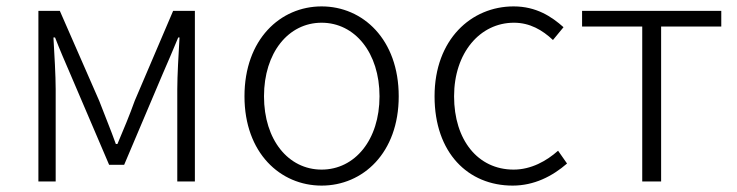

<svg xmlns="http://www.w3.org/2000/svg" viewBox="-20 -567 2303 600"><path d="M100 0H154V-288C154 -331 150 -397 147 -450H152C167 -411 184 -372 200 -335L321 -52H368L488 -335C504 -372 521 -411 537 -450H541C538 -397 534 -331 534 -288V0H589V-533H521L401 -252C385 -207 366 -162 347 -117H342C326 -162 307 -207 290 -252L167 -533H100Z M985 13C1114 13 1226 -89 1226 -266C1226 -444 1114 -547 985 -547C856 -547 744 -444 744 -266C744 -89 856 13 985 13ZM985 -37C881 -37 805 -130 805 -266C805 -402 881 -496 985 -496C1089 -496 1166 -402 1166 -266C1166 -130 1089 -37 985 -37Z M1582 13C1649 13 1706 -16 1752 -56L1724 -96C1688 -64 1640 -37 1585 -37C1473 -37 1399 -130 1399 -266C1399 -402 1480 -496 1586 -496C1636 -496 1675 -473 1708 -442L1741 -482C1704 -515 1656 -547 1585 -547C1453 -547 1338 -444 1338 -266C1338 -89 1443 13 1582 13Z M1987 0H2046V-484H2234V-533H1799V-484H1987Z"/></svg>

Font: Noto Sans CJK JP Light
Style: Regular
Weight: 300
Designer: Ryoko NISHIZUKA (kana & ideographs); Paul D. Hunt (Latin, Greek & Cyrillic); Wenlong ZHANG (bopomofo); Sandoll Communica
Foundry: Adobe Systems Incorporated
Version: Version 1.004;PS 1.004;hotconv 1.0.82;makeotf.lib2.5.63406